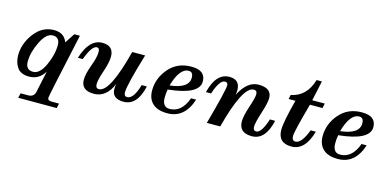

<svg xmlns="http://www.w3.org/2000/svg" viewBox="-83 -1178 3849 1908"><g transform="rotate(15 1841.5 -224.0)"><path d="M558.1 244.1H162.1L173.3 195.3H250Q310.1 195.3 321.8 141.1L368.7 -80.1Q313 13.2 209.5 13.2Q123.5 13.2 87.6 -39.6Q51.8 -92.3 51.8 -165Q51.8 -285.2 132.3 -391.6Q212.9 -498 334.5 -498Q439 -498 470.7 -408.2L537.1 -509.8H594.7Q451.2 145.5 451.2 166.5Q451.2 195.3 491.7 195.3H568.8ZM237.3 -43Q305.2 -43 356 -153.1Q406.7 -263.2 406.7 -364.3Q406.7 -400.4 389.4 -421.9Q372.1 -443.4 335.9 -443.4Q268.1 -443.4 214.1 -333.7Q160.2 -224.1 160.2 -128.4Q160.2 -43 237.3 -43Z M876.5 11.7Q745.1 11.7 745.1 -98.1Q745.1 -158.2 780.5 -252.2Q815.9 -346.2 815.9 -400.9Q815.9 -442.9 788.6 -442.9Q737.3 -442.9 681.6 -293H631.8Q695.8 -500 830.1 -500Q946.8 -500 946.8 -387.7Q946.8 -329.6 913.1 -231.4Q879.4 -133.3 879.4 -89.8Q879.4 -45.9 913.6 -45.9Q1025.4 -45.9 1138.7 -488.3H1271.5Q1172.4 -160.2 1172.4 -83.5Q1172.4 -42 1204.1 -42Q1270.5 -42 1314.9 -195.3H1367.7Q1322.3 11.7 1181.2 11.7Q1062 11.7 1062 -89.4Q1062 -118.7 1068.4 -142.1Q1004.4 11.7 876.5 11.7Z M1631.3 9.8Q1530.8 9.8 1479.5 -38.1Q1428.2 -85.9 1428.2 -171.4Q1428.2 -297.4 1515.1 -398.7Q1602.1 -500 1746.1 -500Q1892.1 -500 1892.1 -386.2Q1892.1 -252 1575.2 -219.2Q1567.4 -181.2 1567.4 -130.4Q1569.3 -38.1 1642.1 -38.1Q1765.6 -38.1 1822.3 -195.3H1875Q1808.6 9.8 1631.3 9.8ZM1583 -263.2Q1776.4 -284.7 1776.4 -394.5Q1776.4 -453.1 1730.5 -453.1Q1637.2 -453.1 1583 -263.2Z M2501.5 12.7Q2369.1 12.7 2369.1 -105Q2369.1 -160.2 2403.6 -262.9Q2438 -365.7 2438 -400.9Q2438 -439.9 2403.3 -439.9Q2290 -439.9 2174.8 0H2037.1Q2136.2 -358.9 2136.2 -412.1Q2136.2 -442.9 2105.5 -442.9Q2051.3 -442.9 2002 -293H1949.2Q2000 -500 2137.7 -500Q2246.1 -500 2246.1 -391.1Q2246.1 -368.2 2241.2 -342.8Q2320.3 -500 2437.5 -500Q2571.8 -500 2571.8 -397.9Q2571.8 -347.2 2535.9 -237.3Q2500 -127.4 2500 -82.5Q2500 -44.4 2532.7 -44.4Q2585.4 -44.4 2633.8 -195.3H2687.5Q2640.6 12.7 2501.5 12.7Z M2908.7 9.8Q2769.5 9.8 2769.5 -126Q2769.5 -208.5 2830.6 -439.5H2760.7L2770 -483.4Q2927.2 -513.7 2981 -693.4H3035.2L2990.7 -488.3H3119.6L3108.9 -439.5H2980Q2897.9 -142.1 2897.9 -97.7Q2897.9 -47.9 2934.1 -47.9Q2997.6 -47.9 3052.7 -195.3H3106Q3048.3 9.8 2908.7 9.8Z M3385.7 9.8Q3285.2 9.8 3233.9 -38.1Q3182.6 -85.9 3182.6 -171.4Q3182.6 -297.4 3269.5 -398.7Q3356.4 -500 3500.5 -500Q3646.5 -500 3646.5 -386.2Q3646.5 -252 3329.6 -219.2Q3321.8 -181.2 3321.8 -130.4Q3323.7 -38.1 3396.5 -38.1Q3520 -38.1 3576.7 -195.3H3629.4Q3563 9.8 3385.7 9.8ZM3337.4 -263.2Q3530.8 -284.7 3530.8 -394.5Q3530.8 -453.1 3484.9 -453.1Q3391.6 -453.1 3337.4 -263.2Z"/></g></svg>

Font: Munson
Style: Bold Italic
Weight: 700
Italic angle: -12°
Designer: Paul James MIller
Foundry: High-Logic / Made with FontCreator
Version: Version 2.10;May 5, 2019;FontCreator 11.5.0.2430 64-bit